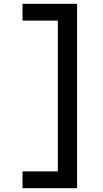

<svg xmlns="http://www.w3.org/2000/svg" viewBox="-20 -843 540 1006"><path d="M98 143V55H283V-735H98V-823H384V143Z"/></svg>

Font: Iosevka Term Semibold
Style: Regular
Weight: 600
Monospace: yes
Designer: Belleve Invis
Foundry: Belleve Invis
Version: Version 31.4.0